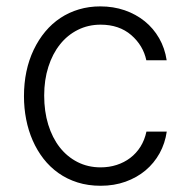

<svg xmlns="http://www.w3.org/2000/svg" viewBox="-20 -573 596 604"><path d="M55.4 -270.2Q55.4 -351.9 85.9 -416.2Q101.2 -448.2 122.3 -473.5Q143.5 -498.9 170.1 -516.5Q196.7 -534.1 228.3 -543.5Q259.9 -552.9 295.5 -552.9Q336.6 -552.9 372.2 -540.7Q407.7 -528.4 435.2 -506.2Q462.7 -484 480.6 -452.8Q498.6 -421.5 504.3 -383.5H440.3Q430.4 -430 392.8 -462.7Q354.8 -495.4 296.5 -495.4Q257.5 -495.4 224.8 -479Q192.1 -462.7 168.7 -433.2Q145.2 -403.8 132.1 -362.7Q119 -321.7 119 -272.4Q119 -222.7 131.7 -181.1Q144.5 -139.6 167.8 -109.7Q191.1 -79.9 223.9 -63.2Q256.7 -46.5 296.5 -46.5Q323.5 -46.5 347.1 -54.2Q370.7 -61.8 389.7 -76.2Q408.7 -90.6 421.9 -111.5Q435 -132.5 440.7 -159.1H504.6Q499.3 -122.2 482.1 -90.9Q464.8 -59.7 437.7 -36.9Q410.5 -14.2 374.8 -1.4Q339.1 11.4 296.5 11.4Q257.1 11.4 223.9 0.9Q190.7 -9.6 163.9 -28.6Q137.1 -47.6 116.8 -73.7Q96.6 -99.8 82.9 -131Q69.2 -162.3 62.3 -197.6Q55.4 -233 55.4 -270.2Z"/></svg>

Font: Inter P Light
Style: Regular
Weight: 300
Designer: Rasmus Andersson
Foundry: rsms
Version: Version 3.018;git-588b23468